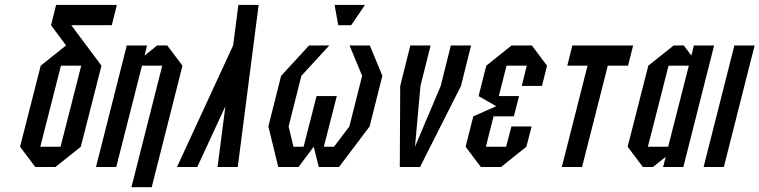

<svg xmlns="http://www.w3.org/2000/svg" viewBox="-20 -687 3125 790"><path d="M145.8 -83.3H229.2L314.2 -416.7H230.8ZM460.8 -666.7 440 -583.3H273.3L397.5 -416.7L312.5 -83.3L208.3 0H125L62.5 -83.3L147.5 -416.7L251.7 -500L190 -583.3L210.8 -666.7Z M458.3 0H375L501.7 -500H585L575 -458.3L626.7 -500H668.3L730.8 -416.7L604.2 83.3H520.8L647.5 -416.7H564.2Z M958.3 0H875L907.5 -250L791.7 0H708.3L939.2 -500L960.8 -666.7H1044.2Z M1136.7 -375 1251.7 -500H1335L1220 -375L1167.5 -166.7L1187.5 -83.3H1229.2L1282.5 -291.7H1365.8L1312.5 -83.3H1354.2L1417.5 -166.7L1470 -375L1418.3 -500H1501.7L1553.3 -375L1500.8 -166.7L1375 0H1291.7L1270.8 -83.3L1208.3 0H1125L1084.2 -166.7ZM1371.7 -583.3 1356.7 -666.7H1481.7L1425 -583.3Z M1668.3 -500H1751.7L1710 -333.3L1687.5 -83.3L1793.3 -333.3L1835 -500H1918.3L1876.7 -333.3L1708.3 0H1625L1626.7 -333.3Z M2145.8 -83.3 2041.7 0H1958.3L1895.8 -83.3L1927.5 -208.3L2021.7 -250L1949.2 -291.7L1980.8 -416.7L2085 -500H2168.3L2230.8 -416.7L2210 -333.3H2126.7L2147.5 -416.7H2064.2L2032.5 -291.7H2115.8L2094.2 -208.3H2010.8L1979.2 -83.3H2062.5L2084.2 -166.7H2167.5Z M2375 0H2291.7L2397.5 -416.7H2314.2L2335 -500H2585L2564.2 -416.7H2480.8Z M2719.2 -41.7 2666.7 0H2625L2562.5 -83.3L2647.5 -416.7L2751.7 -500H2793.3L2825 -458.3L2835 -500H2918.3L2791.7 0H2708.3ZM2814.2 -416.7H2730.8L2645.8 -83.3H2729.2Z M2958.3 0H2875L3001.7 -500H3085Z"/></svg>

Font: Yulong
Style: Italic
Weight: 400
Italic angle: -14.25°
Designer: GGBotNet
Foundry: f0n7.com
Version: 1.00